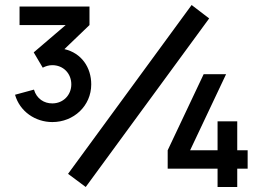

<svg xmlns="http://www.w3.org/2000/svg" viewBox="-20 -746 1068 766"><path d="M189 -259C273.5 -259 344 -323 344 -409.5C344 -477 305 -534.5 237 -550L337 -646V-720H58V-646H242L114.5 -537L150.5 -476C162 -482 175 -486 188.5 -486C233 -486 264.5 -452.5 264.5 -409.5C264.5 -366.5 232 -333.5 189 -333.5C156.5 -333 126 -352 115.5 -388.5L40 -368C59 -301 121 -259 189 -259ZM251.5 -52.5 322 0 814.5 -672.5 744.5 -726ZM649 -73H848V0H926.5V-73H968V-146.5H926.5V-262H848V-146.5H738.5L882 -450H792.5L649 -146.5Z"/></svg>

Font: Manrope
Style: Bold
Weight: 700
Designer: Mikhail Sharanda
Foundry: Mikhail Sharanda
Version: Version 4.505;FEAKit 1.0